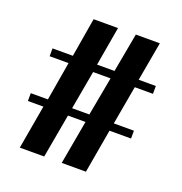

<svg xmlns="http://www.w3.org/2000/svg" viewBox="-127 -810 872 921"><g transform="rotate(20 309.5 -350.0)"><path d="M73.5 0 112.5 -223.5H33.5V-263.5H121L154.5 -461H58V-501H162L195.5 -700H320L285.5 -501H374.5L411 -700H533.5L498 -501H585.5V-461H492.5L457.5 -263.5H560V-223.5H450L411 0H287.5L327.5 -223.5H238L198 0ZM244.5 -263.5H332.5L369 -461H280Z"/></g></svg>

Font: Imbue Thin 10pt Black
Style: Regular
Weight: 900
Version: Version 1.102